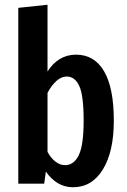

<svg xmlns="http://www.w3.org/2000/svg" viewBox="-20 -773 534 808"><path d="M459 -265Q459 -135 413 -60Q367 15 287 15Q252 15 223 -2.5Q194 -20 173 -51L166 0H57V-740L180 -753V-472Q201 -506 231.5 -524.5Q262 -543 300 -543Q377 -543 418 -473Q459 -403 459 -265ZM332 -265Q332 -372 313.5 -411.5Q295 -451 261 -451Q238 -451 217 -432Q196 -413 180 -382V-134Q193 -109 212.5 -93.5Q232 -78 254 -78Q291 -78 311.5 -120Q332 -162 332 -265Z"/></svg>

Font: Fira Sans Compressed Medium
Style: Regular
Weight: 500
Width: 1
Designer: bBox Type GmbH & Carrois Corporate GbR & Edenspiekermann AG
Foundry: bBox Type GmbH & Carrois Corporate GbR & Edenspiekermann AG
Version: Version 4.301